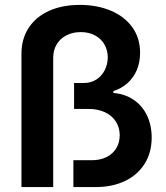

<svg xmlns="http://www.w3.org/2000/svg" viewBox="-20 -757 671 777"><path d="M66.8 -537.6Q66.4 -598.7 95.7 -643.8Q125 -688.9 178.6 -713.1Q232.2 -737.2 303.3 -737.2Q371.4 -737.2 426.8 -714.5Q482.2 -691.8 514.6 -647.9Q546.9 -604 546.9 -543.3Q546.9 -505 533.6 -473.5Q520.2 -442.1 495.9 -420.5Q471.6 -398.8 438.9 -388.5V-380.7Q485.1 -377.1 520.2 -353.5Q555.4 -329.9 574.6 -290.3Q593.8 -250.7 593.8 -200.3Q593.8 -139.6 565.3 -94.3Q536.9 -49 485.8 -24.5Q434.7 0 367.9 0H277V-108.7H352.3Q385.7 -108.7 411 -121.3Q436.4 -133.9 450.5 -157Q464.5 -180 464.5 -210.2Q464.1 -241.5 448.7 -265.4Q433.2 -289.4 404.8 -302.7Q376.4 -316.1 338.8 -316.1H279.8V-421.2H320.3Q348.4 -421.2 370.2 -435.4Q392 -449.6 403.9 -473.2Q415.8 -496.8 416.2 -524.9Q415.8 -554 402.7 -577.1Q389.6 -600.1 364.7 -613.6Q339.8 -627.1 306.8 -627.1Q274.1 -627.1 248.8 -614Q223.4 -600.9 209.3 -577.2Q195.3 -553.6 195.3 -522.7V0H66.8Z"/></svg>

Font: Riot Sans
Style: Bold
Weight: 600
Designer: Rasmus Andersson
Foundry: rsms
Version: Version 4.001